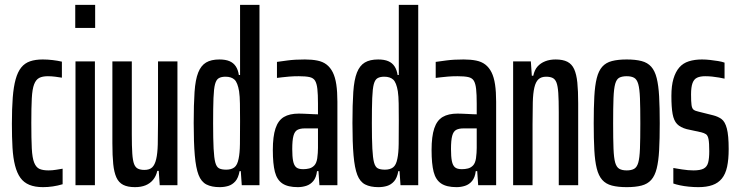

<svg xmlns="http://www.w3.org/2000/svg" viewBox="-20 -763 3038 791"><path d="M157 8Q124 8 101 -1.5Q78 -11 64 -30.5Q50 -50 42 -81Q34 -112 31.5 -154.5Q29 -197 29 -253Q29 -316 32.5 -361Q36 -406 44.5 -436.5Q53 -467 67.5 -485Q82 -503 104 -510.5Q126 -518 156 -518Q176 -518 197 -515.5Q218 -513 235 -509V-443Q223 -445 207.5 -447Q192 -449 177 -449Q155 -449 141.5 -442Q128 -435 120.5 -415.5Q113 -396 111 -358Q109 -320 109 -257Q109 -191 111 -151.5Q113 -112 121 -92.5Q129 -73 143 -67Q157 -61 180 -61Q195 -61 210.5 -63.5Q226 -66 238 -68V-4Q218 2 197.5 5Q177 8 157 8Z M290 -648V-743H372V-648ZM291 0V-510H371V0Z M536 8Q506 8 487.5 -1.5Q469 -11 459.5 -32Q450 -53 446.5 -87Q443 -121 443 -173V-510H523V-209Q523 -160 525 -130.5Q527 -101 532.5 -87Q538 -73 548.5 -68Q559 -63 575 -63Q596 -63 607 -73.5Q618 -84 623.5 -107.5Q629 -131 630 -168Q631 -205 631 -258V-510H711V0H638L634 -59H628Q623 -37 610.5 -22Q598 -7 579.5 0.5Q561 8 536 8Z M885 8Q852 8 830.5 -3Q809 -14 798 -42.5Q787 -71 782.5 -123Q778 -175 778 -256Q778 -333 781.5 -384Q785 -435 796.5 -464Q808 -493 829 -505.5Q850 -518 884 -518Q909 -518 925.5 -511Q942 -504 951.5 -489.5Q961 -475 964 -454H969V-743H1049V0H976L972 -58H967Q962 -30 949.5 -16Q937 -2 920.5 3Q904 8 885 8ZM912 -64Q933 -64 945.5 -73.5Q958 -83 963 -109Q968 -132 968.5 -170Q969 -208 969 -265Q969 -305 968.5 -336Q968 -367 965 -387Q959 -423 946 -435Q933 -447 909 -447Q892 -447 881.5 -441Q871 -435 866 -416.5Q861 -398 859.5 -359Q858 -320 858 -255Q858 -190 860 -151Q862 -112 867 -93.5Q872 -75 882.5 -69.5Q893 -64 912 -64Z M1207 8Q1166 8 1143.5 -7Q1121 -22 1112.5 -55Q1104 -88 1104 -145Q1104 -201 1115 -234Q1126 -267 1149.5 -281Q1173 -295 1211 -295Q1220 -295 1231 -294.5Q1242 -294 1253 -293.5Q1264 -293 1273.5 -292.5Q1283 -292 1290 -292V-336Q1290 -374 1287.5 -396.5Q1285 -419 1278 -430.5Q1271 -442 1255 -445.5Q1239 -449 1211 -449Q1189 -449 1171.5 -447.5Q1154 -446 1141.5 -444.5Q1129 -443 1121 -442V-508Q1135 -510 1165 -514Q1195 -518 1236 -518Q1265 -518 1287.5 -513.5Q1310 -509 1325.5 -497Q1341 -485 1351 -465Q1361 -445 1365.5 -415Q1370 -385 1370 -344V0H1296L1292 -58H1286Q1283 -32 1271 -17.5Q1259 -3 1242 2.5Q1225 8 1207 8ZM1229 -66Q1242 -66 1254 -69Q1266 -72 1275 -81.5Q1284 -91 1287 -111Q1290 -134 1290 -153.5Q1290 -173 1290 -199V-234H1235Q1217 -234 1205.5 -228Q1194 -222 1189 -203.5Q1184 -185 1184 -149Q1184 -118 1187.5 -100Q1191 -82 1200 -74Q1209 -66 1229 -66Z M1539 8Q1506 8 1484.5 -3Q1463 -14 1452 -42.5Q1441 -71 1436.5 -123Q1432 -175 1432 -256Q1432 -333 1435.5 -384Q1439 -435 1450.5 -464Q1462 -493 1483 -505.5Q1504 -518 1538 -518Q1563 -518 1579.5 -511Q1596 -504 1605.5 -489.5Q1615 -475 1618 -454H1623V-743H1703V0H1630L1626 -58H1621Q1616 -30 1603.5 -16Q1591 -2 1574.5 3Q1558 8 1539 8ZM1566 -64Q1587 -64 1599.5 -73.5Q1612 -83 1617 -109Q1622 -132 1622.5 -170Q1623 -208 1623 -265Q1623 -305 1622.5 -336Q1622 -367 1619 -387Q1613 -423 1600 -435Q1587 -447 1563 -447Q1546 -447 1535.5 -441Q1525 -435 1520 -416.5Q1515 -398 1513.5 -359Q1512 -320 1512 -255Q1512 -190 1514 -151Q1516 -112 1521 -93.5Q1526 -75 1536.5 -69.5Q1547 -64 1566 -64Z M1861 8Q1820 8 1797.5 -7Q1775 -22 1766.5 -55Q1758 -88 1758 -145Q1758 -201 1769 -234Q1780 -267 1803.5 -281Q1827 -295 1865 -295Q1874 -295 1885 -294.5Q1896 -294 1907 -293.5Q1918 -293 1927.5 -292.5Q1937 -292 1944 -292V-336Q1944 -374 1941.5 -396.5Q1939 -419 1932 -430.5Q1925 -442 1909 -445.5Q1893 -449 1865 -449Q1843 -449 1825.5 -447.5Q1808 -446 1795.5 -444.5Q1783 -443 1775 -442V-508Q1789 -510 1819 -514Q1849 -518 1890 -518Q1919 -518 1941.5 -513.5Q1964 -509 1979.5 -497Q1995 -485 2005 -465Q2015 -445 2019.5 -415Q2024 -385 2024 -344V0H1950L1946 -58H1940Q1937 -32 1925 -17.5Q1913 -3 1896 2.5Q1879 8 1861 8ZM1883 -66Q1896 -66 1908 -69Q1920 -72 1929 -81.5Q1938 -91 1941 -111Q1944 -134 1944 -153.5Q1944 -173 1944 -199V-234H1889Q1871 -234 1859.5 -228Q1848 -222 1843 -203.5Q1838 -185 1838 -149Q1838 -118 1841.5 -100Q1845 -82 1854 -74Q1863 -66 1883 -66Z M2094 0V-510H2167L2171 -451H2177Q2182 -475 2194.5 -489Q2207 -503 2226 -510.5Q2245 -518 2269 -518Q2299 -518 2317.5 -508.5Q2336 -499 2345.5 -478Q2355 -457 2358.5 -423Q2362 -389 2362 -337V0H2282V-301Q2282 -351 2280 -380Q2278 -409 2272.5 -423Q2267 -437 2256.5 -442Q2246 -447 2230 -447Q2210 -447 2198.5 -436.5Q2187 -426 2181.5 -402.5Q2176 -379 2175 -342Q2174 -305 2174 -252V0Z M2562 8Q2526 8 2501 1.5Q2476 -5 2461 -22Q2446 -39 2438.5 -69Q2431 -99 2428.5 -144.5Q2426 -190 2426 -255Q2426 -320 2428.5 -365.5Q2431 -411 2438.5 -441Q2446 -471 2461 -488Q2476 -505 2501 -511.5Q2526 -518 2562 -518Q2598 -518 2623 -511.5Q2648 -505 2663 -488Q2678 -471 2685.5 -441Q2693 -411 2695.5 -365.5Q2698 -320 2698 -255Q2698 -190 2695.5 -144.5Q2693 -99 2685.5 -69Q2678 -39 2663 -22Q2648 -5 2623 1.5Q2598 8 2562 8ZM2562 -61Q2581 -61 2592.5 -67.5Q2604 -74 2609.5 -93Q2615 -112 2616.5 -151Q2618 -190 2618 -255Q2618 -320 2616.5 -358.5Q2615 -397 2609.5 -416.5Q2604 -436 2592.5 -442.5Q2581 -449 2562 -449Q2543 -449 2531.5 -443Q2520 -437 2514.5 -417.5Q2509 -398 2507.5 -359Q2506 -320 2506 -255Q2506 -190 2507.5 -151Q2509 -112 2514.5 -93Q2520 -74 2531.5 -67.5Q2543 -61 2562 -61Z M2857 8Q2838 8 2818 6Q2798 4 2781.5 0.5Q2765 -3 2754 -7V-71Q2759 -70 2768.5 -68.5Q2778 -67 2790 -65Q2802 -63 2814.5 -62Q2827 -61 2837 -61Q2865 -61 2879 -68.5Q2893 -76 2897.5 -93.5Q2902 -111 2902 -140Q2902 -174 2899 -189.5Q2896 -205 2888.5 -210Q2881 -215 2869 -218L2809 -231Q2783 -238 2769.5 -252Q2756 -266 2751 -293.5Q2746 -321 2746 -368Q2746 -410 2754.5 -438.5Q2763 -467 2778.5 -485Q2794 -503 2818 -510.5Q2842 -518 2872 -518Q2888 -518 2905.5 -516Q2923 -514 2938.5 -511.5Q2954 -509 2965 -505V-439Q2956 -441 2942.5 -443.5Q2929 -446 2914 -447.5Q2899 -449 2885 -449Q2865 -449 2852 -443Q2839 -437 2833 -420.5Q2827 -404 2827 -374Q2827 -344 2829 -330Q2831 -316 2837.5 -311Q2844 -306 2858 -303L2918 -288Q2938 -283 2952.5 -272.5Q2967 -262 2974.5 -233.5Q2982 -205 2982 -149Q2982 -106 2975.5 -76Q2969 -46 2954 -27.5Q2939 -9 2915 -0.5Q2891 8 2857 8Z"/></svg>

Font: Saira UltraCondensed SemiBold
Style: Regular
Weight: 600
Width: 1
Designer: Hector Gatti with collaboration of the Omnibus-Type team
Foundry: Omnibus-Type
Version: Version 1.101